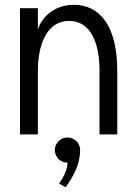

<svg xmlns="http://www.w3.org/2000/svg" viewBox="-20 -558 526 797"><path d="M312.5 65.4C312.5 61.5 312.5 58.1 311.5 54.2C306.6 30.8 285.6 12.7 260.3 12.7C231.4 12.7 207.5 36.1 207.5 65.4C207.5 68.8 208 72.8 209 76.2C213.9 100.1 234.9 117.2 260.3 117.2C260.3 152.3 235.4 189.5 225.1 204.1L252.4 219.2C263.2 202.1 312.5 142.1 312.5 65.4ZM137.2 0V-263.7C137.2 -375 175.8 -471.2 266.6 -471.2C357.4 -471.2 393.1 -377.9 393.1 -264.2V0H466.8V-264.2C466.8 -455.6 390.6 -538.1 286.1 -538.1C209 -538.1 154.3 -490.2 137.2 -435.5V-523.9H63V0Z"/></svg>

Font: Tuffy
Style: Regular
Weight: 500
Designer: Thatcher Ulrich, Karoly Barta and Michael Everson
Version: Version 001.270